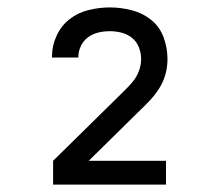

<svg xmlns="http://www.w3.org/2000/svg" viewBox="-20 -801 590 517"><path d="M427 -304H123V-368L304 -546Q314 -556 324.5 -566.5Q335 -577 343 -588.5Q351 -600 355.5 -614Q360 -628 360 -642Q360 -658 354 -673.5Q348 -689 335.5 -699Q323 -709 307.5 -713Q292 -717 276 -717Q260 -717 245 -713.5Q230 -710 217.5 -701Q205 -692 198 -677.5Q191 -663 191 -648V-646H120V-650Q120 -678 132.5 -705Q145 -732 167.5 -749.5Q190 -767 218.5 -774Q247 -781 276 -781Q305 -781 334.5 -773.5Q364 -766 387 -747.5Q410 -729 420.5 -700.5Q431 -672 431 -642Q431 -621 425.5 -601Q420 -581 409 -563.5Q398 -546 383.5 -530.5Q369 -515 354 -501L219 -368H427Z"/></svg>

Font: Lode Term
Style: Regular
Weight: 400
Monospace: yes
Designer: Belleve Invis
Foundry: Belleve Invis
Version: Version 29.2.0